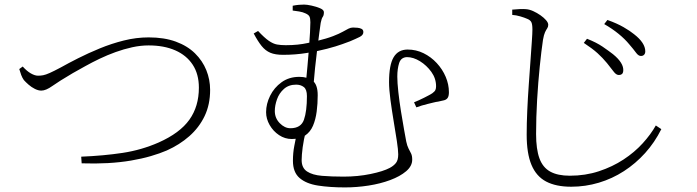

<svg xmlns="http://www.w3.org/2000/svg" viewBox="-20 -774 3040 837"><path d="M79 -484Q97 -464 114.5 -454Q132 -444 146 -444Q157 -444 168 -446Q179 -448 197 -456Q215 -464 245 -480Q277 -498 320.5 -520Q364 -542 415 -563Q466 -584 520 -597.5Q574 -611 628 -611Q696 -611 746.5 -592.5Q797 -574 830 -541.5Q863 -509 879.5 -468Q896 -427 896 -382Q896 -318 872 -268Q848 -218 805.5 -180.5Q763 -143 707 -118Q677 -105 637.5 -93.5Q598 -82 551 -74Q504 -66 450 -63Q396 -60 336 -62L334 -91Q432 -95 514.5 -107.5Q597 -120 672 -153Q764 -194 805.5 -252Q847 -310 847 -392Q847 -451 820 -492Q793 -533 744 -554.5Q695 -576 628 -576Q593 -576 556.5 -568Q520 -560 484 -547Q448 -534 414.5 -518Q381 -502 351.5 -485.5Q322 -469 297 -455Q236 -419 208 -399Q180 -379 160 -379Q147 -379 132 -386.5Q117 -394 104.5 -405Q92 -416 84 -425Q77 -435 72.5 -447Q68 -459 64 -473Z M1105 -639Q1133 -609 1152 -596Q1171 -583 1187.5 -580Q1204 -577 1226 -577Q1254 -577 1277.5 -579.5Q1301 -582 1321.5 -586.5Q1342 -591 1360 -595Q1405 -606 1432 -616.5Q1459 -627 1474 -635.5Q1489 -644 1499 -649Q1509 -654 1519 -654Q1528 -654 1538.5 -653Q1549 -652 1556.5 -648Q1564 -644 1564 -634Q1564 -621 1548 -613Q1532 -605 1506 -594Q1498 -591 1472 -581.5Q1446 -572 1406 -561.5Q1366 -551 1317 -543Q1268 -535 1214 -535Q1180 -535 1158.5 -544Q1137 -553 1120.5 -573.5Q1104 -594 1086 -628ZM1256 -749Q1271 -752 1283 -753Q1295 -754 1306 -754Q1318 -754 1338.5 -749.5Q1359 -745 1375.5 -738Q1392 -731 1392 -721Q1392 -707 1387 -700.5Q1382 -694 1378 -674Q1376 -661 1372 -630.5Q1368 -600 1363 -560.5Q1358 -521 1353.5 -478Q1349 -435 1346 -396L1314 -418Q1317 -449 1320.5 -487.5Q1324 -526 1327 -564.5Q1330 -603 1331.5 -633.5Q1333 -664 1333 -677Q1333 -694 1329 -702Q1325 -710 1311 -716Q1301 -721 1284 -724Q1267 -727 1256 -728ZM1365 -359Q1365 -322 1360.5 -287.5Q1356 -253 1344.5 -226Q1333 -199 1310.5 -183.5Q1288 -168 1252 -168Q1222 -168 1196.5 -185Q1171 -202 1155.5 -229Q1140 -256 1140 -285Q1140 -321 1157.5 -356.5Q1175 -392 1207.5 -415.5Q1240 -439 1285 -439Q1320 -439 1342.5 -422.5Q1365 -406 1365 -359ZM1246 -215Q1292 -215 1305 -252Q1318 -289 1318 -355Q1318 -384 1304.5 -394.5Q1291 -405 1271 -405Q1239 -405 1218 -386.5Q1197 -368 1187.5 -341Q1178 -314 1178 -290Q1178 -259 1199.5 -237Q1221 -215 1246 -215ZM1314 -205Q1304 -166 1299.5 -132Q1295 -98 1295 -76Q1295 -42 1318.5 -26.5Q1342 -11 1383.5 -7.5Q1425 -4 1478 -4Q1540 -4 1595.5 -15.5Q1651 -27 1679 -42Q1696 -51 1706 -63.5Q1716 -76 1716 -101Q1716 -120 1710 -159.5Q1704 -199 1696 -246.5Q1688 -294 1682 -339.5Q1676 -385 1676 -416Q1676 -491 1696 -524.5Q1716 -558 1757 -558Q1794 -558 1826.5 -542Q1859 -526 1884 -499Q1909 -472 1923 -439Q1937 -406 1937 -372Q1937 -356 1932 -348Q1927 -340 1916.5 -337Q1906 -334 1890 -331Q1881 -330 1869.5 -327Q1858 -324 1845 -321Q1832 -318 1819 -314Q1806 -310 1795 -306L1785 -328Q1805 -336 1829 -348Q1853 -360 1864 -367Q1875 -375 1878 -381.5Q1881 -388 1881 -398Q1881 -432 1860.5 -460.5Q1840 -489 1811 -507Q1782 -525 1754 -525Q1728 -524 1720 -499Q1712 -474 1712 -440Q1712 -414 1716.5 -373Q1721 -332 1728 -288.5Q1735 -245 1741.5 -209Q1748 -173 1751 -157Q1755 -138 1761 -126.5Q1767 -115 1772 -105Q1777 -95 1777 -78Q1777 -50 1750.5 -27.5Q1724 -5 1681 11Q1638 27 1586.5 35Q1535 43 1484 43Q1418 43 1366.5 35Q1315 27 1286 2Q1257 -23 1257 -73Q1257 -108 1263 -138Q1269 -168 1276 -204Z M2626 -499Q2607 -522 2585 -542Q2563 -562 2525 -587L2539 -605Q2580 -589 2607 -570.5Q2634 -552 2652 -538Q2700 -499 2697 -465Q2696 -455 2691 -451Q2686 -447 2678 -447Q2666 -447 2655 -462Q2644 -477 2626 -499ZM2723 -581Q2704 -604 2676.5 -626.5Q2649 -649 2614 -669L2628 -687Q2670 -672 2698.5 -655.5Q2727 -639 2744 -625Q2793 -587 2793 -550Q2793 -541 2788 -535.5Q2783 -530 2774 -530Q2763 -530 2752.5 -544.5Q2742 -559 2723 -581ZM2213 -709V-732Q2233 -734 2247.5 -734.5Q2262 -735 2273 -734Q2288 -733 2304.5 -725.5Q2321 -718 2336 -707.5Q2351 -697 2360.5 -686Q2370 -675 2370 -666Q2370 -657 2365.5 -650.5Q2361 -644 2356 -633.5Q2351 -623 2347 -600Q2340 -553 2333 -484.5Q2326 -416 2321.5 -339Q2317 -262 2317 -190Q2317 -124 2331.5 -84Q2346 -44 2378.5 -26Q2411 -8 2464 -8Q2532 -8 2591 -27.5Q2650 -47 2698 -78.5Q2746 -110 2781.5 -149Q2817 -188 2839 -227L2863 -211Q2834 -153 2792.5 -107Q2751 -61 2700 -28Q2649 5 2590.5 22.5Q2532 40 2470 40Q2404 40 2361 17.5Q2318 -5 2297 -55Q2276 -105 2276 -187Q2276 -235 2278.5 -291Q2281 -347 2285 -403Q2289 -459 2292.5 -508.5Q2296 -558 2298.5 -594Q2301 -630 2301 -645Q2301 -669 2296 -678Q2291 -687 2278 -692Q2267 -697 2248.5 -702.5Q2230 -708 2213 -709Z"/></svg>

Font: Noto Serif HK
Style: Regular
Weight: 200
Designer: Ryoko NISHIZUKA 西塚涼子 (kana & ideographs); Frank Grießhammer (Latin, Greek & Cyrillic); Wenlong ZHANG 张文龙 (bopomofo); San
Foundry: Adobe
Version: Version 2.001;hotconv 1.1.0;makeotfexe 2.6.0